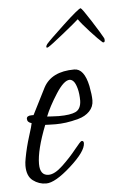

<svg xmlns="http://www.w3.org/2000/svg" viewBox="-47 -615 423 660"><g transform="rotate(-5 164.5 -285.0)"><path d="M263 -311Q269 -280 269 -261Q269 -239 254 -223.5Q239 -208 215 -201.5Q191 -195 172 -192.5Q153 -190 136 -190Q126 -190 113.5 -190.5Q101 -191 100 -191Q67 -107 67 -59Q67 -19 97 -19Q118 -19 146 -45.5Q174 -72 195 -98.5Q216 -125 220 -125Q227 -125 227 -117Q227 -89 172 -39.5Q117 10 86 10Q61 10 40.5 -5.5Q20 -21 20 -57Q20 -68 23 -83Q30 -121 41.5 -157Q53 -193 54 -201Q39 -205 39 -217Q39 -228 56 -228H63Q103 -307 109 -319Q137 -372 216 -372Q250 -372 263 -311ZM227 -263Q227 -288 222 -306Q217 -324 210.5 -331Q204 -338 197 -338Q177 -338 149.5 -295Q122 -252 109 -219Q111 -219 125 -218Q139 -217 149 -217Q190 -217 208 -226Q226 -235 227 -263ZM321 -457Q308 -468 280.5 -498Q253 -528 243 -543Q230 -531 187 -496.5Q144 -462 135 -457Q132 -455 130 -455Q128 -455 127.5 -456Q127 -457 127 -458Q127 -461 131 -467Q141 -479 194 -528.5Q247 -578 256 -580Q261 -578 290 -532.5Q319 -487 328 -470Q329 -467 329 -463Q329 -456 324 -456Q323 -456 321 -457Z"/></g></svg>

Font: Bilbo Swash Caps
Style: Regular
Weight: 400
Designer: Robert E. Leuschke
Foundry: Robert E. Leuschke
Version: Version 1.003